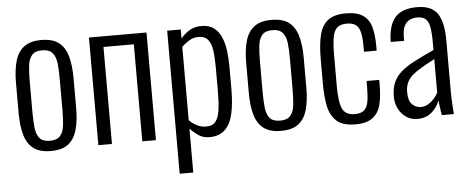

<svg xmlns="http://www.w3.org/2000/svg" viewBox="-51 -712 2511 1027"><g transform="rotate(-5 1204.5 -198.5)"><path d="M199 9Q140 9 106.5 -16.5Q73 -42 59 -90.5Q45 -139 45 -209V-369Q45 -439 59 -487.5Q73 -536 106.5 -561.5Q140 -587 199 -587Q260 -587 293 -561.5Q326 -536 340 -487.5Q354 -439 354 -369V-209Q354 -139 340 -90.5Q326 -42 293 -16.5Q260 9 199 9ZM199 -46Q237 -46 254.5 -66Q272 -86 276 -122.5Q280 -159 280 -205V-373Q280 -420 276 -455.5Q272 -491 254.5 -511.5Q237 -532 199 -532Q161 -532 144 -511.5Q127 -491 123 -455.5Q119 -420 119 -373V-205Q119 -159 123 -122.5Q127 -86 144 -66Q161 -46 199 -46Z M455 0V-578H764V0H691V-521H528V0Z M875 190V-578H948V-530Q966 -552 993 -569.5Q1020 -587 1059 -587Q1101 -587 1126.5 -567.5Q1152 -548 1166 -515Q1180 -482 1185 -441Q1190 -400 1190 -357V-235Q1190 -161 1178 -106.5Q1166 -52 1135.5 -21.5Q1105 9 1051 9Q1016 9 990.5 -9Q965 -27 948 -46V190ZM1040 -49Q1073 -49 1089.5 -70Q1106 -91 1111.5 -132.5Q1117 -174 1117 -233V-357Q1117 -413 1111.5 -451.5Q1106 -490 1089 -510Q1072 -530 1038 -530Q1010 -530 986.5 -515Q963 -500 948 -485V-91Q964 -74 987.5 -61.5Q1011 -49 1040 -49Z M1435 9Q1376 9 1342.5 -16.5Q1309 -42 1295 -90.5Q1281 -139 1281 -209V-369Q1281 -439 1295 -487.5Q1309 -536 1342.5 -561.5Q1376 -587 1435 -587Q1496 -587 1529 -561.5Q1562 -536 1576 -487.5Q1590 -439 1590 -369V-209Q1590 -139 1576 -90.5Q1562 -42 1529 -16.5Q1496 9 1435 9ZM1435 -46Q1473 -46 1490.5 -66Q1508 -86 1512 -122.5Q1516 -159 1516 -205V-373Q1516 -420 1512 -455.5Q1508 -491 1490.5 -511.5Q1473 -532 1435 -532Q1397 -532 1380 -511.5Q1363 -491 1359 -455.5Q1355 -420 1355 -373V-205Q1355 -159 1359 -122.5Q1363 -86 1380 -66Q1397 -46 1435 -46Z M1835 9Q1767 9 1734 -21Q1701 -51 1690.5 -102.5Q1680 -154 1680 -219V-354Q1680 -434 1693 -485.5Q1706 -537 1739.5 -562Q1773 -587 1835 -587Q1896 -587 1928 -564Q1960 -541 1971 -499Q1982 -457 1982 -402V-374H1914V-402Q1914 -453 1906.5 -481Q1899 -509 1881.5 -520.5Q1864 -532 1835 -532Q1801 -532 1783 -516Q1765 -500 1759 -463.5Q1753 -427 1753 -366V-204Q1753 -117 1770 -81.5Q1787 -46 1836 -46Q1870 -46 1887 -61.5Q1904 -77 1909 -108Q1914 -139 1914 -185V-217H1982V-189Q1982 -131 1971.5 -86.5Q1961 -42 1929 -16.5Q1897 9 1835 9Z M2168 9Q2134 9 2108 -8.5Q2082 -26 2067 -55.5Q2052 -85 2052 -120Q2052 -164 2065 -195Q2078 -226 2105 -250.5Q2132 -275 2177 -298.5Q2222 -322 2285 -351V-392Q2285 -445 2279 -475.5Q2273 -506 2257.5 -519Q2242 -532 2213 -532Q2191 -532 2172.5 -523Q2154 -514 2143.5 -492.5Q2133 -471 2133 -433V-413L2061 -414Q2062 -502 2098.5 -544.5Q2135 -587 2217 -587Q2295 -587 2326.5 -540.5Q2358 -494 2358 -396V-115Q2358 -100 2359 -76.5Q2360 -53 2361.5 -32Q2363 -11 2364 0H2299Q2296 -19 2292.5 -42.5Q2289 -66 2288 -80Q2276 -45 2245 -18Q2214 9 2168 9ZM2192 -53Q2214 -53 2231.5 -64Q2249 -75 2263 -90.5Q2277 -106 2285 -122V-302Q2243 -280 2212.5 -262Q2182 -244 2163 -227Q2144 -210 2134.5 -188.5Q2125 -167 2125 -138Q2125 -92 2145 -72.5Q2165 -53 2192 -53Z"/></g></svg>

Font: Oswald Light
Style: Regular
Weight: 300
Designer: Vernon Adams
Foundry: Vernon Adams
Version: Version 4.103;gftools[0.9.33.dev8+g029e19f]